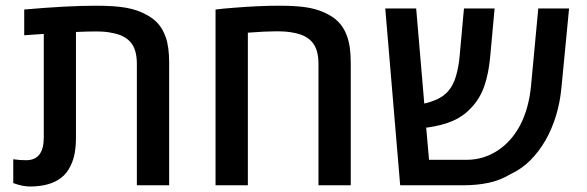

<svg xmlns="http://www.w3.org/2000/svg" viewBox="-20 -661 2095 685"><path d="M86.4 4.4Q60.5 4.4 27.3 -7.8V-92.8Q50.3 -89.4 73.2 -89.4Q136.2 -89.4 136.2 -170.4V-540Q118.7 -539.1 101.3 -537.6Q84 -536.1 66.4 -535.2V-627Q142.6 -633.8 206.5 -637.2Q270.5 -640.6 321.8 -640.6Q390.6 -640.6 431.4 -633.1Q472.2 -625.5 502.4 -608.4Q528.3 -594.7 544.7 -575.9Q561 -557.1 571.3 -528.3Q577.6 -510.3 580.6 -487.3Q583.5 -464.4 583.5 -437V0H468.3V-433.1Q468.3 -484.4 446 -510.3Q423.8 -536.1 379.9 -543.5Q358.4 -548.8 323.2 -548.8Q289.1 -548.8 251 -546.9V-170.4Q251 -140.6 246.8 -116.2Q242.7 -91.8 232.4 -70.8Q219.7 -43 197.8 -26.4Q157.7 4.4 86.4 4.4Z M749 0V-627Q760.3 -628.4 776.4 -630.1Q792.5 -631.8 814 -633.3Q903.3 -640.6 975.6 -640.6Q1032.7 -640.6 1069.8 -635.3Q1106.9 -629.9 1136.2 -616.7Q1166.5 -603.5 1186 -584.2Q1205.6 -564.9 1217.3 -534.7Q1225.1 -512.7 1228.3 -488.5Q1231.4 -464.4 1231.4 -433.6V0H1116.2V-433.6Q1116.2 -484.9 1093.5 -511Q1070.8 -537.1 1025.9 -544.4Q1003.9 -549.3 965.8 -549.3Q946.8 -549.3 921.1 -548.1Q895.5 -546.9 864.3 -544.4V0Z M1407.7 0 1354.5 -630.9H1464.8L1493.7 -291.5Q1518.1 -296.9 1541 -307.6Q1564 -318.4 1579.1 -335.9Q1597.2 -356.9 1606.7 -389.2Q1616.2 -421.4 1619.6 -458.5L1635.3 -630.9H1744.6L1729 -460Q1723.6 -399.4 1708 -354.2Q1692.4 -309.1 1661.1 -276.4Q1633.3 -246.1 1595.5 -229.7Q1557.6 -213.4 1505.4 -206.1Q1504.4 -206.1 1503.2 -206.1Q1502 -206.1 1500.5 -206.1L1510.7 -90.8H1644.5Q1703.1 -90.8 1752.7 -122.1Q1802.2 -153.3 1834.5 -211.9Q1866.7 -272.9 1874.5 -354L1900.4 -630.9H2010.3L1983.4 -351.6Q1978.5 -296.4 1963.6 -248Q1948.7 -199.7 1925.8 -159.7Q1902.3 -119.6 1872.1 -89.1Q1841.8 -58.6 1800.3 -39.1Q1763.7 -17.1 1721.9 -8.5Q1680.2 0 1633.8 0Z"/></svg>

Font: Open Sans SemiBold
Style: Regular
Weight: 600
Designer: Monotype Design Team
Foundry: Monotype Imaging Inc.
Version: Version 3.003; ttfautohint (v1.8.4)